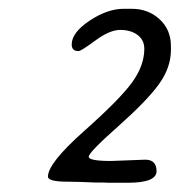

<svg xmlns="http://www.w3.org/2000/svg" viewBox="-20 -714 435 430"><path d="M266.1 -304.7H221.7L212.9 -305.2H194.8L168 -306.2L158.7 -306.6L131.8 -307.1Q87.4 -307.1 87.4 -318.4Q87.4 -348.6 168 -420.2Q248.5 -491.7 275.9 -529.5Q303.2 -567.4 303.2 -604.5Q303.2 -624.5 288.1 -635.7Q272.9 -647 249.3 -647Q225.6 -647 193.6 -623.3Q161.6 -599.6 155.8 -599.6Q140.6 -599.6 140.6 -614.3Q140.6 -641.1 180.7 -667.7Q220.7 -694.3 256.8 -694.3H274.9Q312 -694.3 337.4 -670.9Q362.8 -647.5 362.8 -610.8V-602.1Q362.8 -562.5 335.7 -525.1Q308.6 -487.8 243.7 -430.2Q178.7 -372.6 178.7 -363Q178.7 -353.5 229 -353.5L305.2 -356.4Q330.6 -356.4 330.6 -330.6Q330.6 -304.7 266.1 -304.7Z"/></svg>

Font: Averia Sans Libre Light
Style: Italic
Weight: 300
Italic angle: -8.5°
Version: Version 1.002